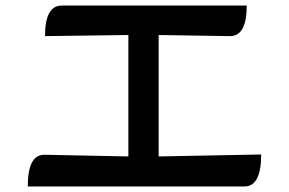

<svg xmlns="http://www.w3.org/2000/svg" viewBox="-20 -702 1040 691"><path d="M142 -572Q142 -682 202 -682H868Q868 -572 808 -572L551 -576V-139L920 -146Q920 -31 860 -31H80Q80 -146 140 -145L442 -139V-576L142 -572Z"/></svg>

Font: Swei Half Moon CJK TC
Style: Medium
Weight: 500
Version: Version 2.125